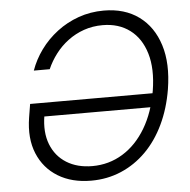

<svg xmlns="http://www.w3.org/2000/svg" viewBox="-53 -789 844 852"><g transform="rotate(-5 369.0 -363.5)"><path d="M319.8 9.8Q233.4 9.8 171.9 -27.8Q110.4 -65.4 82.3 -133.3Q54.2 -201.2 68.8 -293L78.6 -353H650.9L640.6 -292H114.3L137.2 -296.4Q125 -222.7 146.2 -168.2Q167.5 -113.8 215.3 -84Q263.2 -54.2 330.1 -54.2Q404.3 -54.2 465.6 -91.8Q526.9 -129.4 568.4 -199Q609.9 -268.6 626 -364.3Q641.6 -460.9 620.8 -530Q600.1 -599.1 550.3 -636.2Q500.5 -673.3 429.2 -673.3Q384.8 -673.3 345.7 -659.7Q306.6 -646 274.4 -621.8Q242.2 -597.7 218.3 -566.2Q194.3 -534.7 178.7 -499H107.9Q125 -547.4 156.2 -590.3Q187.5 -633.3 231 -666.5Q274.4 -699.7 327.4 -718.5Q380.4 -737.3 439.9 -737.3Q532.7 -737.3 595.9 -691.2Q659.2 -645 685.5 -561.5Q711.9 -478 693.4 -364.3Q679.2 -279.3 646.2 -210.2Q613.3 -141.1 564.2 -92Q515.1 -43 453.1 -16.6Q391.1 9.8 319.8 9.8Z"/></g></svg>

Font: Inter 17pt Light
Style: Italic
Weight: 300
Italic angle: -9.3988°
Version: Version 4.001;git-66647c0bb